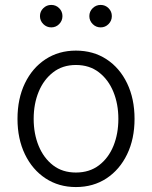

<svg xmlns="http://www.w3.org/2000/svg" viewBox="-20 -756 623 788"><path d="M291.5 11.7Q221.2 11.7 167 -23.9Q112.8 -59.6 82.3 -122.8Q51.8 -186 51.8 -268.1Q51.8 -351.1 82.3 -414.3Q112.8 -477.5 167 -512.9Q221.2 -548.3 291.5 -548.3Q362.8 -548.3 417 -512.9Q471.2 -477.5 501.7 -414.1Q532.2 -350.6 532.2 -268.1Q532.2 -186 501.7 -122.8Q471.2 -59.6 417 -23.9Q362.8 11.7 291.5 11.7ZM291.5 -47.9Q347.2 -47.9 386.2 -77.6Q425.3 -107.4 445.6 -157.2Q465.8 -207 465.8 -268.1Q465.8 -329.1 445.3 -379.2Q424.8 -429.2 386 -459.2Q347.2 -489.3 291.5 -489.3Q236.8 -489.3 198 -459.2Q159.2 -429.2 138.7 -379.4Q118.2 -329.6 118.2 -268.1Q118.2 -207 138.7 -157.2Q159.2 -107.4 197.8 -77.6Q236.3 -47.9 291.5 -47.9ZM393.1 -643.6Q374 -643.6 360.4 -657.2Q346.7 -670.9 346.7 -689.9Q346.7 -709 360.4 -722.4Q374 -735.8 393.1 -735.8Q412.1 -735.8 425.5 -722.4Q439 -709 439 -689.9Q439 -670.9 425.5 -657.2Q412.1 -643.6 393.1 -643.6ZM190.4 -643.6Q171.4 -643.6 157.7 -657.2Q144 -670.9 144 -689.9Q144 -709 157.7 -722.4Q171.4 -735.8 190.4 -735.8Q209.5 -735.8 222.9 -722.4Q236.3 -709 236.3 -689.9Q236.3 -670.9 222.9 -657.2Q209.5 -643.6 190.4 -643.6Z"/></svg>

Font: Inter 17pt Light
Style: Regular
Weight: 300
Version: Version 4.001;git-66647c0bb